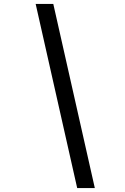

<svg xmlns="http://www.w3.org/2000/svg" viewBox="-20 -850 640 980"><path d="M374 110 162 -830H252L464 110Z"/></svg>

Font: NKDuy Mono
Style: Italic
Weight: 400
Italic angle: -9°
Monospace: yes
Designer: NKDuy
Foundry: NKDuy
Version: Version 2.251; ttfautohint (v1.8.4.7-5d5b)